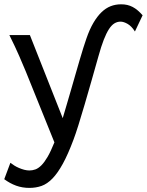

<svg xmlns="http://www.w3.org/2000/svg" viewBox="-30 -665 699 914"><path d="M319.8 0Q293.5 70.3 269 114.7Q244.6 159.2 219.7 184.8Q194.8 210.4 168 220Q141.1 229.5 109.9 229.5Q76.2 229.5 46.6 218.8Q17.1 208 -9.8 188L19.5 109.9Q27.3 116.2 37.8 122.8Q48.3 129.4 60.3 134.5Q72.3 139.6 85 143.1Q97.7 146.5 109.9 146.5Q124.5 146.5 138.7 141.4Q152.8 136.2 167.2 121.8Q181.6 107.4 196.8 81.3Q211.9 55.2 229 12.7L92.8 -324.7Q79.1 -357.9 61 -399.4Q43 -440.9 14.6 -498H112.3L268.6 -102.5Q277.3 -132.3 287.6 -167Q297.9 -201.7 308.3 -237.8Q318.8 -273.9 329.1 -310.1Q339.4 -346.2 348.9 -378.4Q358.4 -410.6 366.7 -437.3Q375 -463.9 381.3 -481.4Q396.5 -525.4 414.6 -556.2Q432.6 -586.9 453.1 -606.7Q473.6 -626.5 496.8 -635.5Q520 -644.5 546.4 -644.5Q562.5 -644.5 575.9 -641.4Q589.4 -638.2 601.6 -631.8Q613.8 -625.5 625.5 -615.5Q637.2 -605.5 648.9 -592.3L612.3 -515.1Q596.2 -540.5 577.4 -551.3Q558.6 -562 543.9 -562Q528.3 -562 514.6 -553.7Q501 -545.4 488.5 -526.1Q476.1 -506.8 463.9 -475.6Q451.7 -444.3 439 -398.4Q422.4 -339.4 405.3 -279.5Q388.2 -219.7 372.6 -166.3Q356.9 -112.8 343.3 -69.3Q329.6 -25.9 319.8 0Z"/></svg>

Font: Andika Basic
Style: Regular
Weight: 400
Designer: Annie Olsen & Victor Gaultney
Foundry: SIL International
Version: Version 1.000